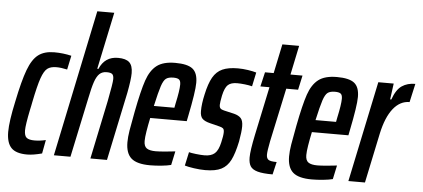

<svg xmlns="http://www.w3.org/2000/svg" viewBox="-51 -852 2137 969"><g transform="rotate(5 1018.0 -367.5)"><path d="M10 -98Q10 -151 32 -252Q54 -360 75 -416Q96 -472 126.5 -495Q157 -518 207 -518Q252 -518 294 -508L279 -437Q248 -444 224 -444Q195 -444 178.5 -431.5Q162 -419 148.5 -380.5Q135 -342 118 -257Q116 -249 114.5 -239Q113 -229 110 -218Q94 -140 94 -113Q94 -85 106 -75.5Q118 -66 146 -66Q173 -66 203 -73L190 -4Q145 8 115 8Q58 8 34 -17.5Q10 -43 10 -98Z M405 -743H491L430 -454H436Q463 -518 530 -518Q570 -518 587.5 -501.5Q605 -485 605 -447Q605 -415 592 -347L519 0H435L497 -297Q515 -389 515 -409Q515 -428 507 -434.5Q499 -441 479 -441Q457 -441 443 -428Q429 -415 419 -386Q409 -357 398 -302L334 0H250Z M614 -98Q614 -124 619.5 -158Q625 -192 637 -254Q658 -363 676 -415.5Q694 -468 726.5 -493Q759 -518 820 -518Q882 -518 908 -497.5Q934 -477 934 -427Q934 -382 908 -255L903 -230H718Q710 -192 705 -161Q700 -130 700 -112Q700 -85 714.5 -75Q729 -65 760 -65Q775 -65 806 -67.5Q837 -70 859 -73L844 -3Q825 2 795 5Q765 8 738 8Q671 8 642.5 -17Q614 -42 614 -98ZM835 -292 839 -313Q854 -381 854 -411Q854 -430 845.5 -436.5Q837 -443 817 -443Q792 -443 779.5 -433.5Q767 -424 757 -394Q747 -364 731 -292Z M913 -6 928 -75Q938 -72 963.5 -69Q989 -66 1007 -66Q1041 -66 1059 -82Q1077 -98 1086 -139Q1094 -173 1094 -191Q1094 -205 1088 -210Q1082 -215 1069 -218L1021 -230Q993 -237 981.5 -249Q970 -261 970 -287Q970 -324 981 -372Q993 -428 1011 -459.5Q1029 -491 1059 -504.5Q1089 -518 1138 -518Q1162 -518 1188.5 -514Q1215 -510 1231 -505L1216 -434Q1201 -438 1179 -440.5Q1157 -443 1140 -443Q1109 -443 1093.5 -429Q1078 -415 1069 -374Q1062 -339 1062 -327Q1062 -314 1067.5 -308.5Q1073 -303 1086 -300L1138 -288Q1161 -282 1172.5 -269.5Q1184 -257 1184 -228Q1184 -201 1175 -151Q1162 -89 1145 -55.5Q1128 -22 1098.5 -7Q1069 8 1017 8Q990 8 959.5 3.5Q929 -1 913 -6Z M1235 -75Q1235 -110 1252 -191L1304 -437H1258L1275 -510H1319L1350 -658H1435L1404 -510H1465L1449 -437H1389L1331 -166Q1321 -116 1321 -97Q1321 -79 1331 -71.5Q1341 -64 1373 -64L1358 0Q1308 0 1281.5 -7.5Q1255 -15 1245 -31Q1235 -47 1235 -75Z M1433 -98Q1433 -124 1438.5 -158Q1444 -192 1456 -254Q1477 -363 1495 -415.5Q1513 -468 1545.5 -493Q1578 -518 1639 -518Q1701 -518 1727 -497.5Q1753 -477 1753 -427Q1753 -382 1727 -255L1722 -230H1537Q1529 -192 1524 -161Q1519 -130 1519 -112Q1519 -85 1533.5 -75Q1548 -65 1579 -65Q1594 -65 1625 -67.5Q1656 -70 1678 -73L1663 -3Q1644 2 1614 5Q1584 8 1557 8Q1490 8 1461.5 -17Q1433 -42 1433 -98ZM1654 -292 1658 -313Q1673 -381 1673 -411Q1673 -430 1664.5 -436.5Q1656 -443 1636 -443Q1611 -443 1598.5 -433.5Q1586 -424 1576 -394Q1566 -364 1550 -292Z M1849 -510H1927L1916 -429H1922Q1940 -480 1968 -499Q1996 -518 2036 -518L2015 -424Q1967 -424 1932 -380Q1897 -336 1879 -252L1826 0H1742Z"/></g></svg>

Font: Saira Ultra Condensed SemiBold
Style: Italic
Weight: 600
Width: 1
Italic angle: -12°
Designer: Hector Gatti with collaboration of the Omnibus-Type team
Foundry: Omnibus-Type
Version: Version 1.001; ttfautohint (v1.8)